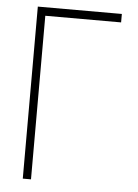

<svg xmlns="http://www.w3.org/2000/svg" viewBox="-53 -774 585 815"><g transform="rotate(5 240.0 -366.5)"><path d="M75 0V-733H433V-697H110V0Z"/></g></svg>

Font: Kreadon
Style: Regular
Weight: 400
Designer: kohakuno
Foundry: StudioGnu
Version: Version 1.000;Glyphs 3.1.2 (3151)